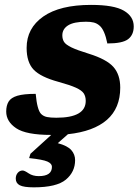

<svg xmlns="http://www.w3.org/2000/svg" viewBox="-20 -552 588 804"><path d="M129.5 -159Q135.5 -92 152 -75Q162 -65 176.8 -62Q191.5 -59 216 -59Q339 -59 339 -129.5Q339 -148 330.8 -160.8Q322.5 -173.5 297.8 -184.8Q273 -196 224 -209.5Q150.5 -229.5 121 -260.2Q91.5 -291 91.5 -351.5Q91.5 -434 161.2 -482.8Q231 -531.5 361 -531.5Q457.5 -531.5 498.8 -507.2Q540 -483 540 -441.5Q540 -406 516.5 -388Q493 -370 429.5 -370Q418 -427.5 396.5 -445Q385.5 -454.5 372.2 -457.8Q359 -461 340 -461Q289.5 -461 265.2 -445.8Q241 -430.5 241 -404Q241 -388 248.2 -376.5Q255.5 -365 279.2 -353.5Q303 -342 352 -327Q426 -304 454.8 -271.8Q483.5 -239.5 483.5 -185Q483.5 -99 427.8 -50.2Q372 -1.5 264.5 10L222 47.5Q263 58.5 278.8 76.8Q294.5 95 294.5 118.5Q294.5 168 255.8 200.2Q217 232.5 121.5 232.5Q79.5 232.5 62.8 223.8Q46 215 46 196Q46 181.5 54.2 171.8Q62.5 162 75 162Q82.5 162 99.8 173.8Q117 185.5 142.5 185.5Q197.5 185.5 197.5 146.5Q197.5 133 178.5 124.5Q159.5 116 102 110L107.5 92L194.5 13Q89.5 13 47.8 -15Q6 -43 6 -85Q6 -110 16 -126.5Q26 -143 52.5 -151Q79 -159 129.5 -159Z"/></svg>

Font: Newsreader 6pt
Style: Bold Italic
Weight: 700
Italic angle: -17°
Designer: Hugues Gentile
Foundry: Production Type
Version: Version 1.003; ttfautohint (v1.8.3)